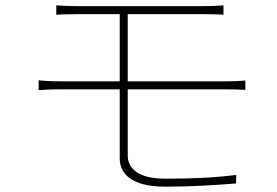

<svg xmlns="http://www.w3.org/2000/svg" viewBox="-20 -705 1040 720"><path d="M125 -404V-367C150 -369 181 -370 204 -370H429V-111C429 -49 480 -5 599 -5C696 -5 775 -10 865 -17L866 -49C775 -38 699 -35 599 -35C495 -35 459 -76 459 -122V-370H831C853 -370 881 -369 900 -368V-403C881 -401 852 -400 831 -400H459V-652H743C777 -652 796 -651 818 -650V-685C797 -683 775 -682 743 -682C685 -682 330 -682 274 -682C242 -682 215 -683 191 -685V-650C215 -651 242 -652 274 -652H429V-400H204C181 -400 151 -401 125 -404Z"/></svg>

Font: Noto Sans CJK HK Thin
Style: Regular
Weight: 100
Designer: Ryoko NISHIZUKA 西塚涼子 (kana, bopomofo & ideographs); Paul D. Hunt (Latin, Greek & Cyrillic); Sandoll Communications 산돌커뮤니
Foundry: Adobe
Version: Version 2.004;hotconv 1.0.118;makeotfexe 2.5.65603